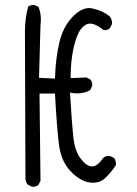

<svg xmlns="http://www.w3.org/2000/svg" viewBox="-20 -754 540 759"><path d="M109.4 -15.6Q123 -15.6 131.8 -22.9L140.1 -39.1L136.2 -384.3H197.3Q205.6 -230.5 214.8 -171.4Q224.6 -111.3 263.2 -72.8Q304.2 -31.7 347.7 -31.7Q377 -31.7 397 -51.3Q422.4 -75.7 438 -101.1Q438.5 -103 438.5 -104.5Q438.5 -118.7 431.2 -129.4L414.6 -137.2Q412.6 -137.7 409.9 -137.7Q407.2 -137.7 403.3 -136.7Q395 -135.7 388.2 -129.9Q365.2 -96.2 343.8 -96.2Q321.8 -96.2 297.9 -128.4Q276.4 -158.2 270.5 -206.1Q266.6 -240.7 262.9 -293.5Q259.3 -346.2 256.8 -387.7L266.6 -386.2Q276.4 -384.8 285.2 -384.8Q313.5 -384.8 336.4 -397.5L344.2 -413.6Q344.7 -415.5 344.7 -419.4Q344.7 -423.3 343 -429Q341.3 -434.6 337.4 -439.5L321.3 -447.8L259.3 -445.3V-454.1Q259.3 -509.8 270.5 -563Q282.2 -616.7 300.3 -639.6Q316.9 -660.6 336.4 -660.6Q357.9 -660.6 389.2 -635.3Q390.6 -634.8 391.6 -634.8Q405.3 -634.8 414.1 -642.1L422.4 -658.7Q422.9 -660.2 422.9 -662.1Q422.9 -678.2 413.1 -689.5Q387.2 -711.4 346.7 -720.2Q339.8 -722.2 333 -722.2Q301.3 -722.2 269 -689.5Q228.5 -648.4 214.1 -584Q199.7 -519.5 197.8 -452.1L197.3 -443.4L134.3 -446.3L140.1 -655.3Q141.6 -666.5 141.6 -677.2Q141.6 -703.6 132.3 -726.6L116.7 -733.9Q114.7 -734.4 111.1 -734.4Q107.4 -734.4 101.8 -732.9Q96.2 -731.4 91.3 -727.5Q78.6 -681.2 78.6 -628.4L80.6 -45.4Q82 -33.2 89.4 -24.4L106 -16.1Q107.9 -15.6 109.4 -15.6Z"/></svg>

Font: NaikaiFont
Style: Light
Weight: 300
Version: Version 1.89